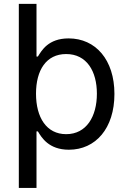

<svg xmlns="http://www.w3.org/2000/svg" viewBox="-20 -747 650 972"><path d="M75.3 -727.3V204.5H164.8V-81.7H171.9C190.3 -51.1 226.6 11 328.8 11C464.1 11 559.3 -97.3 559.3 -271.3C559.3 -444.6 463.8 -552.6 327.4 -552.6C223.7 -552.6 190.3 -490.1 171.9 -460.9H164.8V-727.3ZM162.3 -272.7C162.3 -392 214.1 -473.4 315 -473.4C419 -473.4 470.5 -386.4 470.5 -272.7C470.5 -157.7 418 -67.8 315 -67.8C215.6 -67.8 162.3 -152 162.3 -272.7Z"/></svg>

Font: GiG Sans Text
Style: Regular
Weight: 400
Designer: Andreas Faust
Version: Version 1.100;FEAKit 1.0